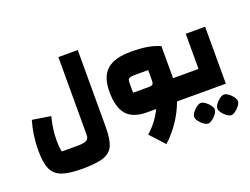

<svg xmlns="http://www.w3.org/2000/svg" viewBox="-133 -922 1939 1489"><g transform="rotate(-20 837.0 -177.5)"><path d="M360 59Q408 59 431 48Q454 37 454 6V-638H614V-9Q614 94 593 145.5Q572 197 513.5 218.5Q455 240 336 240Q224 240 166 218.5Q108 197 84 144.5Q60 92 60 -9Q60 -136 94 -251L246 -227Q220 -126 220 -39Q220 26 229 59Z M1334 0H1201Q1173 78 1124.5 150.5Q1076 223 1011 283L903 165Q981 98 1029 0H954Q839 0 786.5 -60Q734 -120 734 -250Q734 -372 796.5 -428.5Q859 -485 994 -485Q1071 -485 1126.5 -476Q1182 -467 1234 -445V-180H1334ZM1035 -180Q1057 -180 1065.5 -188Q1074 -196 1074 -218V-305H963Q929 -305 916.5 -297Q904 -289 904 -267V-180Z M1314 0ZM1294 -180H1444V-470H1604V0H1294ZM1285 159Q1285 143 1299.5 123Q1314 103 1334 88.5Q1354 74 1370 74Q1386 74 1406 88.5Q1426 103 1440.5 123Q1455 143 1455 159Q1455 174 1440.5 194.5Q1426 215 1405.5 229.5Q1385 244 1370 244Q1355 244 1334.5 229.5Q1314 215 1299.5 194.5Q1285 174 1285 159ZM1476 159Q1476 143 1490.5 123Q1505 103 1525 88.5Q1545 74 1561 74Q1577 74 1597 88.5Q1617 103 1631.5 123Q1646 143 1646 159Q1646 174 1631.5 194.5Q1617 215 1596.5 229.5Q1576 244 1561 244Q1546 244 1525.5 229.5Q1505 215 1490.5 194.5Q1476 174 1476 159Z"/></g></svg>

Font: Changa Black
Style: Regular
Weight: 900
Designer: Eduardo Rodriguez Tunni
Foundry: Eduardo Rodriguez Tunni
Version: Version 2.001; ttfautohint (v1.5.10-5e6f)